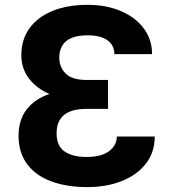

<svg xmlns="http://www.w3.org/2000/svg" viewBox="-20 -757 711 787"><path d="M422.9 -390.6V-310.7H334.2Q212 -310.7 212 -210.9Q212 -158 245.2 -135.8Q278.4 -113.6 333.1 -113.6Q395.6 -113.6 427 -137.3Q458.5 -160.9 458.8 -197.4H614.3Q614 -131.7 577.4 -85.4Q540.8 -39.1 478.5 -14.6Q416.2 9.9 337.7 9.9Q253.6 9.9 190.2 -13.5Q126.8 -36.9 91.4 -84Q56.1 -131 56.1 -201Q56.1 -264.9 89 -308.1Q121.8 -351.2 182.9 -371.8Q129.6 -394.5 98.5 -435.4Q67.5 -476.2 67.5 -530.5Q67.5 -595.5 101.2 -641.7Q134.9 -687.9 196 -712.5Q257.1 -737.2 339.1 -737.2Q415.8 -737.2 475.5 -711.6Q535.2 -686.1 569.2 -640.6Q603.3 -595.2 603.3 -535.2H448.9Q448.5 -571.7 420.3 -592Q392 -612.2 338.8 -612.2Q280.2 -612.2 251.6 -588.6Q223 -565 223 -521.3Q223 -481.5 249.1 -455.4Q275.2 -429.3 334.2 -429.3H422.9Z"/></svg>

Font: Inter Zeller
Style: Bold
Weight: 700
Designer: Rasmus Andersson; Joe Bland
Foundry: zeller
Version: Version 3.015;git-dec3a8cb1